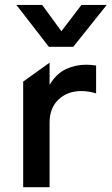

<svg xmlns="http://www.w3.org/2000/svg" viewBox="-20 -780 465 800"><path d="M76.6 0V-440.1L186.6 -518.8V-426.6Q214.5 -472.8 254.2 -491.6Q294 -510.4 338.6 -510.4Q348.8 -510.4 359.5 -509.5Q370.2 -508.7 380.4 -507V-390.9Q365.7 -395.6 350.1 -398.1Q334.4 -400.6 319.1 -400.6Q261.3 -400.6 223.9 -365.4Q186.6 -330.2 186.6 -269.2V0ZM183.4 -585 48.4 -759.5H155.7L235.8 -649.9L319.4 -759.5H424.7L285.3 -585Z"/></svg>

Font: Geologica-Sharp
Style: Regular
Weight: 100
Designer: Sindre Bremnes, Frode Helland
Foundry: Monokrom Skriftforlag AS
Version: Version 1.010;gftools[0.9.28]